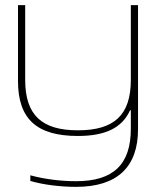

<svg xmlns="http://www.w3.org/2000/svg" viewBox="-20 -520 607 747"><path d="M517 -17V-500H489V-209C489 -72 424 -13 283 -13C143 -13 78 -72 78 -209V-500H50V-205C50 -56 124 9 283 9C389 9 455 -22 486 -91H489V-19C489 120 421 185 276 185C221 185 156 178 98 162V184C149 199 216 207 276 207C437 207 517 129 517 -17Z"/></svg>

Font: LT Wave Thin
Style: Regular
Weight: 100
Designer: Daniel Lyons
Version: Version 2.5 (Glyphs App)